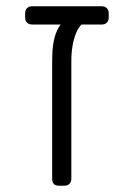

<svg xmlns="http://www.w3.org/2000/svg" viewBox="-20 -591 426 611"><path d="M168 0Q146 0 146 -22V-400Q146 -457 160 -490Q174 -523 191 -523H263Q238 -523 222.5 -486.5Q207 -450 207 -395V-22Q207 -12 201 -6Q195 0 185 0ZM82 -513Q72 -513 66 -519Q60 -525 60 -535V-549Q60 -559 66 -565Q72 -571 82 -571H304Q314 -571 320 -565Q326 -559 326 -549V-535Q326 -525 320 -519Q314 -513 304 -513Z"/></svg>

Font: Rubik Light Light
Style: Regular
Weight: 300
Version: Version 2.101